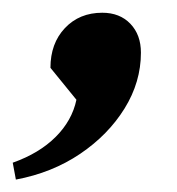

<svg xmlns="http://www.w3.org/2000/svg" viewBox="-82 -159 282 306"><path d="M-56.7 127.2 -61.7 100.3Q-19.4 85.3 6.7 59.2Q32.8 33.2 39.8 0L-1.6 -50.9Q-1.6 -89.9 21.5 -114.3Q44.6 -138.7 81 -138.7Q108.9 -138.7 125.8 -121.1Q142.6 -103.5 142.6 -75.1Q142.6 -28.2 116.5 13.9Q90.4 56 45.7 86.2Q1 116.4 -56.7 127.2Z"/></svg>

Font: Platypi Light
Style: Italic
Weight: 300
Italic angle: -13°
Designer: David Sargent
Foundry: Bolt Cutter Type
Version: Version 1.200